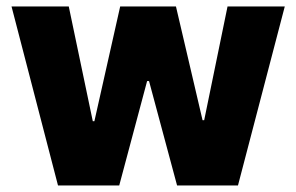

<svg xmlns="http://www.w3.org/2000/svg" viewBox="-20 -565 902 585"><path d="M343.3 0H156.7L15.1 -545.4H189.5L262.7 -195.8H267.6L346.2 -545.4H516.1L597.2 -198.7H602.1L673.3 -545.4H847.7L705.1 0H519.5L434.1 -317.9H428.2Z"/></svg>

Font: My Font
Style: Regular
Weight: 500
Designer: Rasmus Andersson
Foundry: rsms
Version: Version 0.001